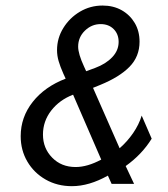

<svg xmlns="http://www.w3.org/2000/svg" viewBox="-20 -653 596 682"><path d="M235.4 8.3Q183.3 8.3 142 -15.3Q100.7 -38.9 77.1 -79.2Q53.5 -119.4 53.5 -169.4Q53.5 -236.8 96.2 -291Q138.9 -345.1 213.2 -373.6L204.9 -391.7Q193.8 -416.7 188.2 -436.1Q182.6 -455.6 182.6 -475Q182.6 -517.4 204.9 -553.5Q227.1 -589.6 263.9 -611.5Q300.7 -633.3 344.4 -633.3Q382.6 -633.3 412.2 -616.7Q441.7 -600 458.7 -571.2Q475.7 -542.4 475.7 -504.9Q475.7 -452.1 439.9 -415.6Q404.2 -379.2 336.1 -351.4L310.4 -341L404.9 -126.4Q431.9 -150 452.8 -180.2Q473.6 -210.4 483.3 -242.4L518.8 -160.4Q484 -104.2 426.4 -63.2L456.2 0H376.4L363.2 -29.2Q296.5 8.3 235.4 8.3ZM248.6 -59.7Q290.3 -59.7 339.6 -86.1L239.6 -316.7Q191 -297.9 161.8 -260.1Q132.6 -222.2 132.6 -175Q132.6 -126.4 165.3 -93.1Q197.9 -59.7 248.6 -59.7ZM286.1 -400 318.1 -411.8Q355.6 -425.7 378.5 -449.7Q401.4 -473.6 401.4 -504.2Q401.4 -531.9 383.7 -549.7Q366 -567.4 337.5 -567.4Q305.6 -567.4 281.6 -544.1Q257.6 -520.8 257.6 -487.5Q257.6 -461.8 278.5 -416.7Z"/></svg>

Font: Afacad
Style: Italic
Weight: 400
Italic angle: -14°
Designer: Kristian Moeller
Foundry: Dicotype
Version: Version 1.000